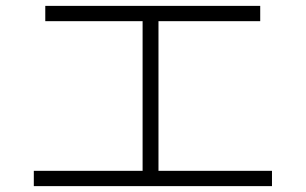

<svg xmlns="http://www.w3.org/2000/svg" viewBox="-20 -704 1040 653"><path d="M905 -71H95V-123H465V-632H134V-684H865V-632H519V-123H905Z"/></svg>

Font: IBM Plex Sans JP Light
Style: Regular
Weight: 300
Designer: Mike Abbink; Paul van der Laan; Pieter van Rosmalen; Wujin Sim; Yejin Wi; Jinhee Kim; Boomi Park; Yona Kim; Kichan Ma
Foundry: Sandoll Inc.
Version: Version 1.002